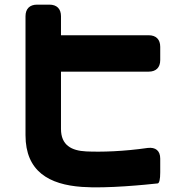

<svg xmlns="http://www.w3.org/2000/svg" viewBox="-20 -744 765 828"><path d="M333 62C441 70 613 52 660 47C667 46 671 30 671 -1V-60C671 -94 651 -110 617 -106C513 -91 418 -88 352 -91C288 -94 243 -118 243 -188V-435H621C653 -435 671 -453 671 -485V-542C671 -574 653 -592 621 -592H243V-674C243 -706 225 -724 193 -724H140C108 -724 90 -706 90 -674V-161C90 -4 193 52 333 62Z"/></svg>

Font: コーポレート・ロゴ（ラウンド）ver3 Bold
Style: Regular
Weight: 700
Designer: [KANA_main] LOGOTYPE.JP [Source Han Sans] Ryoko NISHIZUKA 西塚涼子 (kana, bopomofo & ideographs); Paul D. Hunt (Latin, Greek
Version: Version 12.001;FEAKit 1.0